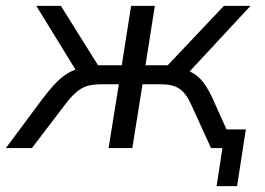

<svg xmlns="http://www.w3.org/2000/svg" viewBox="-58 -506 905 656"><path d="M-38 0 87 -168Q122 -214 147.5 -236.5Q173 -259 200 -268L66 -486H150L277 -283H358L390 -486H471L439 -283H515L707 -486H798L590 -262Q617 -250 635.5 -226Q654 -202 670 -166L716 -64H782L752 130H682L702 0H663L596 -147Q577 -189 554 -203.5Q531 -218 494 -218H429L394 0H313L348 -218H287Q259 -218 239.5 -212Q220 -206 202 -190.5Q184 -175 163 -147L51 0Z"/></svg>

Font: Nunito Sans
Style: Italic
Weight: 400
Italic angle: -9°
Designer: Vernon Adams
Foundry: Vernon Adams
Version: Version 3.006; ttfautohint (v1.8.3)